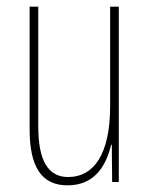

<svg xmlns="http://www.w3.org/2000/svg" viewBox="-20 -547 448 577"><path d="M337 -527H311V-228C311 -82 261 -15 185 -15C127 -15 95 -60 95 -167V-527H69V-159C69 -45 105 10 183 10C268 10 300 -54 314 -112H316L317 0H337Z"/></svg>

Font: Noto Sans Georgian ExtraCondensed Thin
Style: Regular
Weight: 100
Width: 2
Designer: Monotype Design Team, Akaki Razmadze
Foundry: Google LLC
Version: Version 2.005